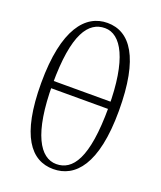

<svg xmlns="http://www.w3.org/2000/svg" viewBox="-148 -894 840 1002"><g transform="rotate(20 271.5 -393.0)"><path d="M268 14C389 14 487 -90 487 -389C487 -684 401 -800 275 -800C154 -800 56 -688 56 -387C56 -94 144 14 268 14ZM274 -16C184 -16 114 -126 114 -402C114 -682 181 -770 272 -770C362 -770 430 -653 430 -388C430 -102 364 -16 274 -16ZM76 -379H470V-419H76Z"/></g></svg>

Font: Source Han Serif CN VF
Style: Regular
Weight: 250
Designer: Ryoko NISHIZUKA 西塚涼子 (kana & ideographs); Frank Grießhammer (Latin, Greek & Cyrillic); Wenlong ZHANG 张文龙 (bopomofo); San
Foundry: Adobe
Version: Version 2.002;hotconv 1.1.0;makeotfexe 2.6.0